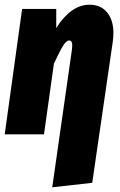

<svg xmlns="http://www.w3.org/2000/svg" viewBox="-23 -571 511 816"><path d="M459 -430Q459 -412 456 -392L369 206L199 225L283 -362Q284 -368 284 -378Q284 -399 271 -399Q259 -399 245 -376.5Q231 -354 206 -300L164 0H-3L71 -533H216V-452Q279 -551 358 -551Q405 -551 432 -518.5Q459 -486 459 -430Z"/></svg>

Font: Fira Sans Extra Condensed ExtraBold
Style: Italic
Weight: 800
Width: 3
Italic angle: -8°
Designer: Carrois Corporate & Edenspiekermann AG
Foundry: Carrois Corporate GbR & Edenspiekermann AG
Version: Version 4.203